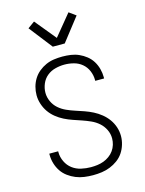

<svg xmlns="http://www.w3.org/2000/svg" viewBox="-135 -995 820 1087"><g transform="rotate(-15 275.0 -451.5)"><path d="M273 12Q247 12 221.5 8.5Q196 5 172.5 -4.5Q149 -14 128 -29.5Q107 -45 93 -66Q79 -87 71.5 -112Q64 -137 64 -163V-170H116V-165Q116 -136 129 -109Q142 -82 164.5 -65Q187 -48 215.5 -41.5Q244 -35 273 -35Q292 -35 311 -37.5Q330 -40 347.5 -46.5Q365 -53 381 -64.5Q397 -76 408 -91.5Q419 -107 424.5 -125Q430 -143 430 -162Q430 -189 418 -213.5Q406 -238 386 -255.5Q366 -273 341.5 -284Q317 -295 292 -303.5Q267 -312 242 -320.5Q217 -329 193 -341Q169 -353 148 -370Q127 -387 112 -408.5Q97 -430 88.5 -456Q80 -482 80 -508Q80 -533 86.5 -557Q93 -581 106 -602Q119 -623 138.5 -639Q158 -655 180.5 -665Q203 -675 227.5 -678.5Q252 -682 277 -682Q302 -682 326.5 -678.5Q351 -675 373.5 -665Q396 -655 415.5 -639.5Q435 -624 448 -603Q461 -582 467.5 -557.5Q474 -533 474 -509V-501H422V-507Q422 -534 411 -560Q400 -586 379 -603.5Q358 -621 331 -628Q304 -635 277 -635Q250 -635 223 -628Q196 -621 175 -604Q154 -587 143 -561Q132 -535 132 -508Q132 -482 143.5 -457Q155 -432 175 -414.5Q195 -397 219.5 -386Q244 -375 269 -367Q294 -359 319.5 -350Q345 -341 368.5 -329Q392 -317 413 -300Q434 -283 449.5 -261.5Q465 -240 473.5 -214.5Q482 -189 482 -162Q482 -137 474.5 -112Q467 -87 453 -66Q439 -45 418 -29.5Q397 -14 373 -4.5Q349 5 324 8.5Q299 12 273 12ZM240 -750 134 -886 174 -915 275 -792 376 -915 416 -886 310 -750Z"/></g></svg>

Font: Lode Dark Term
Style: Regular
Weight: 400
Monospace: yes
Designer: Belleve Invis
Foundry: Belleve Invis
Version: Version 29.2.0